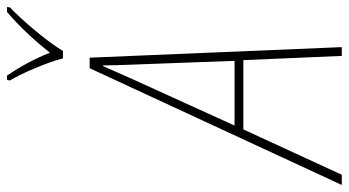

<svg xmlns="http://www.w3.org/2000/svg" viewBox="-306 -749 992 546"><g transform="rotate(-90 190.0 -476.0)"><path d="M297 -793H318C347 -841 403 -906 442 -944L443 -952H429C385 -915 343 -868 313 -830C297 -872 271 -919 248 -952H236L234 -944C255 -910 287 -834 297 -793ZM-63 0H-34L95 -280H292L304 0H329L299 -717H269ZM106 -305 241 -602C255 -633 266 -658 275 -679H277C277 -657 278 -630 279 -602L290 -305Z"/></g></svg>

Font: Noto Sans Condensed Thin
Style: Italic
Weight: 100
Width: 3
Italic angle: -12°
Designer: Monotype Design Team
Foundry: Monotype Imaging Inc.
Version: Version 2.013